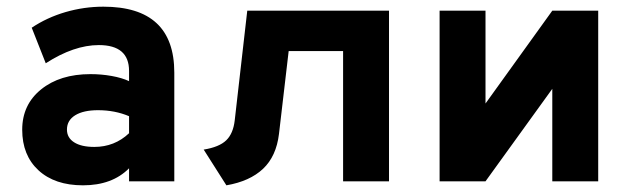

<svg xmlns="http://www.w3.org/2000/svg" viewBox="-20 -543 1888 575"><path d="M228.5 12Q144 12 95.2 -33Q46.5 -78 46.5 -154.5Q46.5 -229.5 103 -275.2Q159.5 -321 251 -321Q283.5 -321 314.2 -315.5Q345 -310 366.5 -300V-330.5Q366.5 -408 276 -408Q201.5 -408 117 -353.5L75 -460Q120.5 -490.5 176.2 -506.8Q232 -523 289.5 -523Q502 -523 502 -325.5V0H366.5V-39Q316 12 228.5 12ZM262.5 -103Q323 -103 366.5 -144V-195Q324 -213 273.5 -213Q230 -213 205.2 -197.8Q180.5 -182.5 180.5 -155Q180.5 -130.5 202 -116.8Q223.5 -103 262.5 -103Z M658 12 590 -95Q636.5 -102.5 657.5 -122.8Q678.5 -143 683 -183L720.5 -511H1145V0H1007.5V-390H844.5L815.5 -142Q807.5 -75 767.8 -37.5Q728 0 658 12Z M1296.5 0V-511H1434V-233L1634 -511H1771.5V0H1634V-277L1434 0Z"/></svg>

Font: Overpass ExtraBold
Style: Regular
Weight: 800
Designer: Delve Withrington, Dave Bailey, Thomas Jockin
Foundry: Delve Fonts LLC
Version: Version 4.000; ttfautohint (v1.8.3)